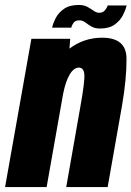

<svg xmlns="http://www.w3.org/2000/svg" viewBox="-54 -754 530 774"><path d="M-33.5 0 72.5 -597.5H229L226 -558Q284.5 -602 357.5 -602Q455.5 -602 456 -518.2Q456.5 -434.5 437.5 -326L380 0H213L269.5 -321.5Q288.5 -427 286 -454.2Q283.5 -481.5 264 -481.5Q243 -481.5 226 -452Q210.5 -425.5 200.5 -376L134 0ZM349.5 -639Q328.5 -639 314.5 -647.2Q300.5 -655.5 289.5 -663.8Q278.5 -672 266.5 -672Q249.5 -672 242.2 -661.8Q235 -651.5 233.5 -642.5H156Q160 -660.5 171 -681.8Q182 -703 204.2 -718.5Q226.5 -734 263.5 -734Q284.5 -734 298.5 -726.2Q312.5 -718.5 323.5 -710.5Q334.5 -702.5 346.5 -702.5Q361 -702.5 369.5 -713Q378 -723.5 380 -732H456.5Q452.5 -714.5 441.5 -692.8Q430.5 -671 408.2 -655Q386 -639 349.5 -639Z"/></svg>

Font: Anybody Condensed ExtraBold
Style: Italic
Weight: 800
Width: 3
Italic angle: -10°
Designer: Tyler Finck
Foundry: Etcetera Type Company
Version: Version 1.010; ttfautohint (v1.8.3) -l 8 -r 50 -G 200 -x 14 